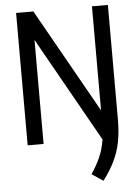

<svg xmlns="http://www.w3.org/2000/svg" viewBox="-63 -788 774 1069"><g transform="rotate(-5 324.0 -253.5)"><path d="M471.5 233 408 191Q440.5 143 459.2 99.2Q478 55.5 486 3.5L157 -581.5V0H68V-740H164.5L492 -158.5V-740H581V-99Q581 -29 570 26.2Q559 81.5 535 131Q511 180.5 471.5 233Z"/></g></svg>

Font: Encode Sans Condensed Medium
Style: Regular
Weight: 500
Width: 3
Designer: Multiple Designers
Foundry: Impallari Type
Version: Version 3.000; ttfautohint (v1.8.3) -l 8 -r 50 -G 200 -x 14 